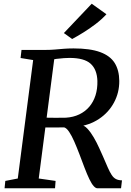

<svg xmlns="http://www.w3.org/2000/svg" viewBox="-20 -1011 704 1031"><path d="M4.5 0 8.5 -39.5 75.5 -52.5 158 -688.5 90.5 -699.5 95.5 -743H227Q252.5 -743 275 -745Q297.5 -747 321.5 -749Q345.5 -751 375 -751Q464 -751 517.8 -731.2Q571.5 -711.5 595.8 -672.8Q620 -634 620.5 -576.5Q621 -514 592.2 -460.5Q563.5 -407 511.8 -372.5Q460 -338 391.5 -330L413 -339Q430.5 -340 448.5 -321Q466.5 -302 483 -273.8Q499.5 -245.5 512.2 -217.2Q525 -189 533 -171Q548 -136 558.8 -111.5Q569.5 -87 579.5 -71.8Q589.5 -56.5 602.2 -49.8Q615 -43 635 -42.5L630 0H503Q493.5 0 482.8 -12Q472 -24 460 -48.8Q448 -73.5 433.5 -111.5Q420.5 -146.5 406.5 -183Q392.5 -219.5 378.8 -251Q365 -282.5 351.2 -303Q337.5 -323.5 324.5 -327Q321.5 -327 307.8 -326.8Q294 -326.5 275.5 -326.5Q257 -326.5 239 -326.5Q221 -326.5 209.5 -326.5L217 -379.5Q227.5 -379 245 -378.8Q262.5 -378.5 281.2 -378.5Q300 -378.5 314.8 -378.8Q329.5 -379 334 -379Q374 -381.5 405.8 -396.8Q437.5 -412 459.5 -437.8Q481.5 -463.5 492.8 -498.8Q504 -534 503 -576.5Q501 -638 466.5 -669Q432 -700 353.5 -700Q343.5 -700 323 -698.8Q302.5 -697.5 282.5 -694.8Q262.5 -692 253 -688L275.5 -726L188 -52.5L278.5 -39.5L275.5 0ZM367.5 -801.5 323 -833.5 472.5 -991 551.5 -934.5Q527.5 -908 494.2 -882.5Q461 -857 427.2 -836.2Q393.5 -815.5 367.5 -801.5Z"/></svg>

Font: Merriweather 28pt Medium
Style: Italic
Weight: 500
Italic angle: -7.8°
Version: Version 2.101